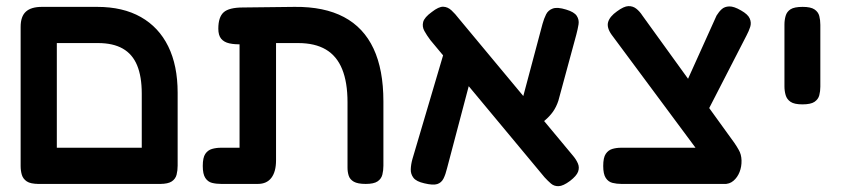

<svg xmlns="http://www.w3.org/2000/svg" viewBox="-20 -606 2827 642"><path d="M110 9Q82 9 69.5 0.5Q57 -8 53 -21.5Q49 -35 49 -51V-516Q49 -551 66.5 -567Q84 -583 120 -583H305Q391 -583 451 -549Q511 -515 542.5 -451Q574 -387 574 -296V-52Q574 -36 570.5 -22Q567 -8 554.5 0.5Q542 9 515 9Q488 9 475 1.5Q462 -6 458 -18.5Q454 -31 454 -45V-293Q454 -350 438.5 -387.5Q423 -425 390.5 -443.5Q358 -462 308 -462H170V-52Q170 -35 166.5 -21.5Q163 -8 150.5 0.5Q138 9 110 9ZM105 9 106 -112H518L519 9Z M720 9Q703 9 689 5.5Q675 2 666.5 -11Q658 -24 658 -51Q658 -79 666.5 -91.5Q675 -104 689 -108Q703 -112 719 -112H781V-501L847 -462Q816 -459 790.5 -458Q765 -457 747 -461Q729 -465 719.5 -476.5Q710 -488 710 -510Q710 -549 728 -565Q746 -581 793 -581L965 -583Q1064 -584 1130 -549Q1196 -514 1229 -443.5Q1262 -373 1262 -267V-52Q1262 -36 1258.5 -22Q1255 -8 1242.5 0.5Q1230 9 1203 9Q1176 9 1163 1.5Q1150 -6 1146 -18.5Q1142 -31 1142 -45V-264Q1142 -331 1124 -375Q1106 -419 1069.5 -440.5Q1033 -462 977 -462H903V-70Q903 -32 887.5 -11.5Q872 9 842 9Z M1886 -1Q1863 16 1848 16.5Q1833 17 1822.5 8Q1812 -1 1801 -13L1419 -472Q1407 -488 1399 -502.5Q1391 -517 1395 -532.5Q1399 -548 1424 -566Q1447 -584 1462 -583.5Q1477 -583 1489.5 -571.5Q1502 -560 1515 -543L1897 -84Q1907 -72 1912.5 -59Q1918 -46 1913 -32Q1908 -18 1886 -1ZM1399 7Q1372 1 1362.5 -11.5Q1353 -24 1353.5 -40Q1354 -56 1359 -74L1469 -446L1569 -400L1475 -44Q1470 -23 1463 -9Q1456 5 1442 9.5Q1428 14 1399 7ZM1760 -169 1713 -222 1794 -526Q1799 -544 1806 -558Q1813 -572 1828.5 -577.5Q1844 -583 1873 -574Q1900 -566 1908.5 -553Q1917 -540 1914.5 -524.5Q1912 -509 1907 -490L1847 -269Q1840 -248 1829 -232.5Q1818 -217 1801.5 -203Q1785 -189 1760 -169Z M2401 9 2316 -98 2025 -490Q2008 -514 2013.5 -532.5Q2019 -551 2043 -568Q2066 -585 2081 -585.5Q2096 -586 2107.5 -577Q2119 -568 2128 -554L2414 -158Q2426 -142 2435 -129Q2444 -116 2450 -105Q2459 -90 2459.5 -69.5Q2460 -49 2453 -31Q2446 -13 2432.5 -1.5Q2419 10 2401 9ZM2058 9Q2042 9 2028 5.5Q2014 2 2005.5 -11Q1997 -24 1997 -51Q1997 -79 2005.5 -91.5Q2014 -104 2027.5 -108Q2041 -112 2057 -112H2405L2408 9ZM2329 -201 2247 -268 2376 -554Q2384 -567 2393.5 -575.5Q2403 -584 2418.5 -584.5Q2434 -585 2458 -571Q2481 -558 2487 -544Q2493 -530 2488.5 -516Q2484 -502 2476 -487Z M2663 -257Q2636 -257 2623.5 -265.5Q2611 -274 2607 -288Q2603 -302 2603 -317V-524Q2603 -539 2607 -553Q2611 -567 2623.5 -575Q2636 -583 2664 -583Q2691 -583 2703.5 -574.5Q2716 -566 2719.5 -552.5Q2723 -539 2723 -523V-316Q2723 -301 2719.5 -287.5Q2716 -274 2703.5 -265.5Q2691 -257 2663 -257Z"/></svg>

Font: Fredoka Medium
Style: Regular
Weight: 500
Designer: Ben Nathan
Foundry: Milena B. Brandão, Ben Nathan
Version: Version 2.001